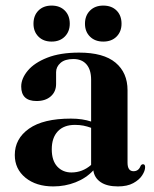

<svg xmlns="http://www.w3.org/2000/svg" viewBox="-20 -657 553 688"><path d="M33 -101.5Q33 -160 84 -196Q135 -232 234 -232Q256 -232 273.8 -229.2Q291.5 -226.5 306.5 -221.5V-371.5Q306.5 -407 290 -426.2Q273.5 -445.5 243 -445.5Q212.5 -445.5 196.8 -431.5Q181 -417.5 181 -398.5V-356Q181 -328.5 162 -311.8Q143 -295 111 -295Q56 -295 56 -347Q56 -375.5 79.5 -403.8Q103 -432 149.2 -450.2Q195.5 -468.5 263.5 -468.5Q351 -468.5 394 -432.5Q437 -396.5 437 -333.5V-74Q437 -43.5 458.5 -43.5Q477 -43.5 484 -63Q487.5 -68.5 492.5 -68.5Q500 -68.5 500 -58Q500 -45 489.5 -28.8Q479 -12.5 457.5 -0.8Q436 11 402.5 11Q363 11 340.5 -4.5Q318 -20 314.5 -46.5Q288.5 -18.5 250.8 -3.8Q213 11 171 11Q109.5 11 71.2 -20.2Q33 -51.5 33 -101.5ZM165.5 -122Q165.5 -81.5 185.2 -60.2Q205 -39 236 -39Q275.5 -39 306.5 -66V-199Q293 -204 279 -206.8Q265 -209.5 248.5 -209.5Q209 -209.5 187.2 -186.5Q165.5 -163.5 165.5 -122ZM165 -508Q135.5 -508 117.8 -525.8Q100 -543.5 100 -572Q100 -601.5 117.8 -619.2Q135.5 -637 165 -637Q194.5 -637 212.2 -619.2Q230 -601.5 230 -572Q230 -544 212.2 -526Q194.5 -508 165 -508ZM350 -508Q320.5 -508 302.5 -525.8Q284.5 -543.5 284.5 -572Q284.5 -601 302.5 -619Q320.5 -637 350 -637Q380 -637 397.8 -619.2Q415.5 -601.5 415.5 -572Q415.5 -544 397.8 -526Q380 -508 350 -508Z"/></svg>

Font: Fraunces 72pt SemiBold
Style: Regular
Weight: 600
Version: Version 1.000;[b76b70a41]